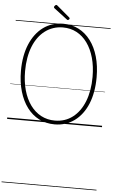

<svg xmlns="http://www.w3.org/2000/svg" viewBox="-132 -1754 1620 2735"><g transform="rotate(5 678.5 -386.5)"><path d="M680 19Q557 19 457 -32Q357 -83 286 -178Q215 -273 176 -405.5Q137 -538 137 -701Q137 -810 154.5 -905.5Q172 -1001 205.5 -1080.5Q239 -1160 286.5 -1223Q334 -1286 394 -1330Q454 -1374 526 -1397Q598 -1420 680 -1420Q802 -1420 901 -1369Q1000 -1318 1071.5 -1223Q1143 -1128 1181 -996Q1219 -864 1219 -701Q1219 -593 1202 -497Q1185 -401 1152 -321Q1119 -241 1071.5 -178Q1024 -115 964 -71Q904 -27 832.5 -4Q761 19 680 19ZM680 -35Q752 -35 816 -56Q880 -77 933.5 -118Q987 -159 1029 -217Q1071 -275 1100.5 -349Q1130 -423 1145.5 -512Q1161 -601 1161 -701Q1161 -852 1126.5 -974.5Q1092 -1097 1028.5 -1185Q965 -1273 877 -1320Q789 -1367 680 -1367Q607 -1367 543 -1345.5Q479 -1324 425 -1283.5Q371 -1243 328.5 -1185Q286 -1127 256.5 -1053Q227 -979 211.5 -890.5Q196 -802 196 -701Q196 -550 230.5 -427.5Q265 -305 329 -217Q393 -129 482 -82Q571 -35 680 -35ZM738 -1478Q734 -1478 731.5 -1480Q729 -1482 724 -1485L535 -1629Q530 -1634 528.5 -1637Q527 -1640 527 -1644Q527 -1651 532 -1659Q537 -1667 544.5 -1672.5Q552 -1678 558 -1678Q564 -1678 567 -1675Q570 -1672 575 -1669L757 -1515Q761 -1511 762 -1508Q763 -1505 763 -1502Q763 -1495 754.5 -1486.5Q746 -1478 738 -1478ZM0 895H1357V905H0ZM0 -20H1357V0H0ZM0 -505H1357V-500H0ZM0 -1415H1357V-1405H0Z"/></g></svg>

Font: Playwrite BE WAL Guides
Style: Regular
Weight: 400
Designer: Veronika Burian, José Scaglione
Foundry: TypeTogether
Version: Version 1.003